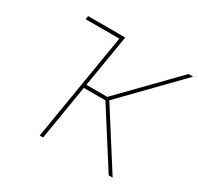

<svg xmlns="http://www.w3.org/2000/svg" viewBox="-155 -911 1127 1094"><g transform="rotate(30 409.0 -364.0)"><path d="M362.8 -727.5 358.9 -705.1H124L127.9 -727.5ZM229 0 349.6 -727.5H372.1L314.9 -383.3H452.6L788.1 -727.5H818.4L472.2 -372.1L709 0H683.1L453.1 -360.8H311L251.5 0Z"/></g></svg>

Font: Inter 20pt Thin
Style: Italic
Weight: 250
Italic angle: -9.3988°
Version: Version 4.001;git-66647c0bb